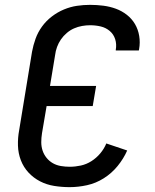

<svg xmlns="http://www.w3.org/2000/svg" viewBox="-20 -763 640 791"><path d="M267 8Q235 8 203.5 3Q172 -2 145 -16Q118 -30 97.5 -52Q77 -74 66 -102.5Q55 -131 54 -163Q53 -195 59 -227L112 -550Q117 -577 126.5 -603.5Q136 -630 153 -653.5Q170 -677 193.5 -695Q217 -713 243.5 -724Q270 -735 297 -739Q324 -743 351 -743Q379 -743 406 -739.5Q433 -736 457.5 -727Q482 -718 502.5 -702Q523 -686 536 -664Q549 -642 553.5 -615Q558 -588 553 -560Q553 -559 552.5 -558Q552 -557 552 -555H457Q457 -556 457 -556.5Q457 -557 457 -558Q461 -581 454.5 -601.5Q448 -622 432 -635.5Q416 -649 395 -654Q374 -659 351 -659Q335 -659 318 -656Q301 -653 285 -646Q269 -639 255 -627Q241 -615 231 -600.5Q221 -586 215 -569.5Q209 -553 207 -536L186 -409H376L362 -326H172L153 -214Q150 -195 150 -177Q150 -159 155.5 -142.5Q161 -126 172 -112.5Q183 -99 198 -90.5Q213 -82 231 -79Q249 -76 267 -76Q290 -76 313 -81Q336 -86 356.5 -99Q377 -112 393 -131Q409 -150 418 -172L504 -143Q489 -109 464.5 -79Q440 -49 407.5 -28.5Q375 -8 338.5 0Q302 8 267 8Z"/></svg>

Font: Iosevka SS04 Medium Extended
Style: Italic
Weight: 500
Width: 7
Italic angle: -9°
Monospace: yes
Designer: Belleve Invis
Foundry: Belleve Invis
Version: Version 19.0.0; ttfautohint (v1.8.4)